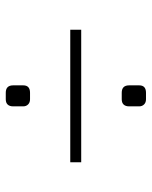

<svg xmlns="http://www.w3.org/2000/svg" viewBox="48 -680 514 649"><g transform="rotate(-90 304.5 -356.0)"><path d="M269 -534V-568Q269 -580 275 -586.5Q281 -593 293 -593H315Q340 -593 340 -568V-534Q340 -511 315 -511H293Q282 -511 275.5 -517.5Q269 -524 269 -534ZM80 -375H528V-338H80ZM269 -142V-176Q269 -188 275 -194.5Q281 -201 293 -201H315Q340 -201 340 -176V-142Q340 -119 315 -119H293Q282 -119 275.5 -125.5Q269 -132 269 -142Z"/></g></svg>

Font: Exo ExtraLight
Style: Regular
Weight: 275
Designer: Natanael Gama
Foundry: Natanael Gama
Version: Version 1.500; ttfautohint (v1.6)